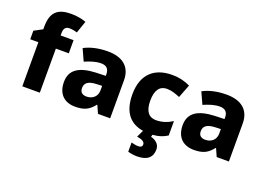

<svg xmlns="http://www.w3.org/2000/svg" viewBox="-133 -1128 2416 1731"><g transform="rotate(20 1075.5 -262.5)"><path d="M391 -423V-549H267V-574C267 -614 283 -637 319 -637C350 -637 374 -631 395 -625L435 -741C395 -755 349 -765 291 -765C166 -765 101 -715 101 -574V-548L21 -505V-423H99V0H267V-423Z M717 -560C629 -560 552 -542 492 -510L543 -398C596 -421 648 -438 697 -438C745 -438 774 -415 774 -362V-346L680 -343C521 -336 438 -283 438 -166C438 -46 510 10 607 10C698 10 741 -15 788 -74H792L825 0H942V-364C942 -493 860 -560 717 -560ZM723 -248 774 -250V-206C774 -147 730 -111 674 -111C636 -111 610 -128 610 -170C610 -217 639 -245 723 -248Z M1430 122C1430 67 1385 41 1345 30L1352 9C1411 5 1452 -10 1491 -35V-173C1444 -143 1393 -125 1335 -125C1268 -125 1227 -170 1227 -273C1227 -375 1265 -425 1334 -425C1375 -425 1413 -412 1460 -393L1509 -520C1463 -543 1406 -559 1334 -559C1172 -559 1056 -472 1056 -272C1056 -102 1131 -15 1259 5L1227 72C1283 81 1303 97 1303 121C1303 141 1288 150 1266 150C1245 150 1219 145 1198 139V227C1220 234 1250 240 1286 240C1385 240 1430 196 1430 122Z M1856 -560C1768 -560 1691 -542 1631 -510L1682 -398C1735 -421 1787 -438 1836 -438C1884 -438 1913 -415 1913 -362V-346L1819 -343C1660 -336 1577 -283 1577 -166C1577 -46 1649 10 1746 10C1837 10 1880 -15 1927 -74H1931L1964 0H2081V-364C2081 -493 1999 -560 1856 -560ZM1862 -248 1913 -250V-206C1913 -147 1869 -111 1813 -111C1775 -111 1749 -128 1749 -170C1749 -217 1778 -245 1862 -248Z"/></g></svg>

Font: Noto Sans Telugu ExtraBold
Style: Regular
Weight: 800
Designer: Jelle Bosma - Monotype Design Team
Foundry: Monotype Imaging Inc.
Version: Version 2.005